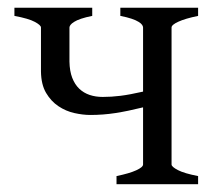

<svg xmlns="http://www.w3.org/2000/svg" viewBox="-20 -474 557 494"><path d="M279.8 0V-21Q313 -27.8 330.6 -35.9Q348.1 -43.9 348.1 -50.8V-197.8Q308.6 -188 276.9 -183.1Q245.1 -178.2 212.4 -178.2Q193.4 -178.2 171.4 -183.1Q149.4 -188 130.4 -200.7Q111.3 -213.4 98.6 -234.9Q85.9 -256.3 85.4 -290V-403.3Q85.4 -409.2 69.6 -417.7Q53.7 -426.3 17.1 -433.1V-454.1H217.3V-433.1Q200.2 -429.7 188.7 -425.8Q177.2 -421.9 170.7 -417.7Q164.1 -413.6 161.4 -409.9Q158.7 -406.2 158.7 -403.3V-315.4Q159.2 -291 165.8 -273.9Q172.4 -256.8 183.8 -245.8Q195.3 -234.9 210.7 -229.7Q226.1 -224.6 244.1 -224.6Q255.4 -224.6 266.6 -225.3Q277.8 -226.1 290 -227.5Q302.2 -229 316.4 -231.7Q330.6 -234.4 348.1 -238.3V-403.3Q348.1 -406.2 345.7 -409.9Q343.3 -413.6 336.7 -417.7Q330.1 -421.9 318.6 -425.8Q307.1 -429.7 289.6 -433.1V-454.1H489.7V-433.1Q456.5 -426.3 439 -418.2Q421.4 -410.2 421.4 -403.3V-50.8Q421.4 -44.9 437.7 -36.4Q454.1 -27.8 489.7 -21V0Z"/></svg>

Font: Noto Serif Devanagari
Style: Bold
Weight: 700
Designer: Monotype Design Team
Foundry: Monotype Imaging Inc.
Version: Version 1.01